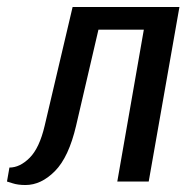

<svg xmlns="http://www.w3.org/2000/svg" viewBox="-20 -520 534 550"><path d="M53 10Q31 10 16 5Q1 0 0 0L7 -40Q37 -40 65 -68Q93 -96 108 -160L188 -500H494L406 0H316L392 -435H262L198 -160Q177 -70 137.5 -30Q98 10 53 10Z"/></svg>

Font: Cuprum
Style: Italic
Weight: 400
Italic angle: -10°
Designer: Jovanny Lemonad
Foundry: Jovanny Lemonad
Version: Version 3.000